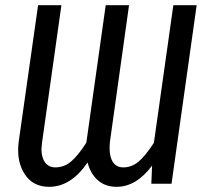

<svg xmlns="http://www.w3.org/2000/svg" viewBox="-20 -709 795 741"><path d="M739 -689 642 0H564L567 -70Q506 12 430 12Q386 12 357.5 -13.5Q329 -39 318 -82Q254 12 170 12Q112 12 81 -29Q50 -70 50 -130Q50 -141 52 -161L127 -689H217L142 -157Q140 -139 140 -133Q140 -101 154 -82Q168 -63 194 -63Q227 -63 254 -85.5Q281 -108 313 -158L315 -171L388 -689H478L405 -167Q403 -156 403 -137Q403 -102 416.5 -82.5Q430 -63 456 -63Q488 -63 514.5 -85Q541 -107 574 -158L649 -689Z"/></svg>

Font: Fira Sans Compressed
Style: Italic
Weight: 400
Width: 1
Italic angle: -8°
Designer: bBox Type GmbH & Carrois Corporate GbR & Edenspiekermann AG
Foundry: bBox Type GmbH & Carrois Corporate GbR & Edenspiekermann AG
Version: Version 4.301